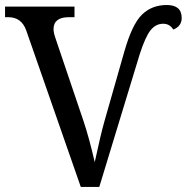

<svg xmlns="http://www.w3.org/2000/svg" viewBox="-20 -740 739 760"><path d="M373 0H299.8L84 -619.1Q65.4 -671.9 13.2 -671.9H0V-713.9H274.9V-671.9H252Q191.9 -671.9 191.9 -624Q191.9 -610.8 200.2 -586.9L310.1 -262.2Q332.5 -195.8 355 -98.1Q378.4 -207.5 394 -262.2L472.2 -536.1Q502.9 -644 542 -682.1Q581.1 -720.2 640.1 -720.2Q699.2 -720.2 699.2 -668.9Q699.2 -636.2 666 -623Q651.9 -646 626 -646Q596.7 -646 576.2 -620.6Q555.7 -595.2 533.2 -525.9Z"/></svg>

Font: Noto Serif
Style: Regular
Weight: 400
Designer: Monotype Design team
Foundry: Monotype Imaging Inc.
Version: Version 1.02